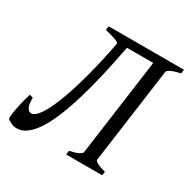

<svg xmlns="http://www.w3.org/2000/svg" viewBox="-144 -749 882 893"><g transform="rotate(30 297.5 -302.5)"><path d="M314.5 -571.3Q298.3 -486.3 280.8 -410.4Q263.2 -334.5 243.9 -269.8Q224.6 -205.1 203.6 -153.3Q182.6 -101.6 159.4 -65.4Q136.2 -29.3 110.6 -9.8Q85 9.8 57.1 9.8Q39.6 9.8 26.6 2.9Q13.7 -3.9 5.4 -9.8Q3.4 -11.2 3.7 -20Q3.9 -28.8 5.9 -42Q7.8 -55.2 11 -71Q14.2 -86.9 17.8 -102.8Q21.5 -118.7 25.4 -132.8Q29.3 -147 32.7 -156.2L51.3 -150.9Q50.3 -115.7 58.8 -99.9Q67.4 -84 80.6 -84Q100.6 -84 124.3 -118.9Q147.9 -153.8 172.1 -217Q196.3 -280.3 220.2 -368.9Q244.1 -457.5 264.6 -565.4Q260.3 -573.2 238.8 -580.3Q217.3 -587.4 188 -594.2L190.9 -615.2H595.2L592.3 -594.2Q561.5 -587.4 543.7 -579.1Q525.9 -570.8 524.9 -564L454.6 -50.8Q453.6 -44.9 468.3 -36.4Q482.9 -27.8 513.7 -21L511.2 0H317.9L320.3 -21Q351.1 -27.8 367.2 -35.9Q383.3 -43.9 384.3 -50.8L455.6 -571.3Z"/></g></svg>

Font: Gentium Plus
Style: Italic
Weight: 400
Italic angle: -8°
Designer: J. Victor Gaultney, Annie Olsen, Iska Routamaa
Foundry: SIL International
Version: Version 1.510